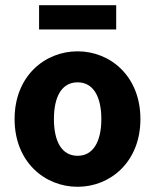

<svg xmlns="http://www.w3.org/2000/svg" viewBox="-20 -705 595 737"><path d="M278 12C403 12 519 -83 519 -248C519 -413 403 -508 278 -508C152 -508 36 -413 36 -248C36 -83 152 12 278 12ZM278 -107C217 -107 187 -162 187 -248C187 -334 217 -389 278 -389C338 -389 369 -334 369 -248C369 -162 338 -107 278 -107ZM130 -592H426V-685H130Z"/></svg>

Font: Giro Sans Regular
Style: Bold
Weight: 700
Designer: Paul D. Hunt
Foundry: Adobe Systems Incorporated
Version: Version 1.000;PS 1.0;hotconv 1.0.88;makeotf.lib2.5.647800